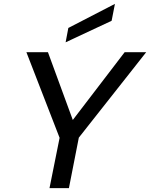

<svg xmlns="http://www.w3.org/2000/svg" viewBox="-20 -969 773 989"><path d="M622 -700H733L386 -260L335 0H235L287 -259L116 -700H227L355 -351ZM572 -949 555 -862 318 -751 332 -825Z"/></svg>

Font: Albert Sans Medium
Style: Italic
Weight: 500
Italic angle: -11.25°
Designer: Andreas Rasmussen
Foundry: a.Foundry
Version: Version 1.025